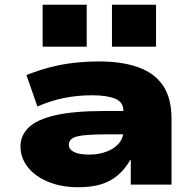

<svg xmlns="http://www.w3.org/2000/svg" viewBox="-20 -775 824 806"><path d="M308 11Q238 11 183 -11.5Q128 -34 97 -73Q66 -112 66 -161Q66 -206 100 -239.5Q134 -273 211.5 -291Q289 -309 419 -309H524V-211H430Q385 -211 354 -209Q323 -207 304.5 -202.5Q286 -198 277.5 -189Q269 -180 269 -167Q269 -148 290.5 -137Q312 -126 355 -126Q393 -126 426 -138Q459 -150 478.5 -172.5Q498 -195 498 -225V-310Q498 -346 464 -360.5Q430 -375 365 -375Q306 -375 250.5 -364Q195 -353 137 -328L91 -460Q139 -479 188 -492Q237 -505 289 -511Q341 -517 396 -517Q493 -517 561 -492.5Q629 -468 664.5 -415.5Q700 -363 700 -276V0H529V-104H527Q506 -67 476.5 -41Q447 -15 406.5 -2Q366 11 308 11ZM450 -579V-755H635V-579ZM159 -579V-755H344V-579Z"/></svg>

Font: Nunito Sans 7pt Expanded Black
Style: Regular
Weight: 900
Width: 7
Designer: Vernon Adams
Foundry: Vernon Adams
Version: Version 3.101;gftools[0.9.27]